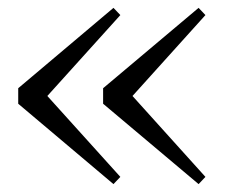

<svg xmlns="http://www.w3.org/2000/svg" viewBox="-20 -519 580 489"><path d="M269 -50.1 26.4 -254.8V-294.3L269 -499L286.5 -480.6L81.4 -253.3V-295.8L286.5 -68.5ZM485.8 -50.1 242.6 -254.8V-294.3L485.8 -499L503.2 -480.6L298.3 -253.3V-295.8L503.2 -68.5Z"/></svg>

Font: Noto Serif TC
Style: Regular
Weight: 200
Designer: Ryoko NISHIZUKA 西塚涼子 (kana & ideographs); Frank Grießhammer (Latin, Greek & Cyrillic); Wenlong ZHANG 张文龙 (bopomofo); San
Foundry: Adobe
Version: Version 2.001;hotconv 1.1.0;makeotfexe 2.6.0